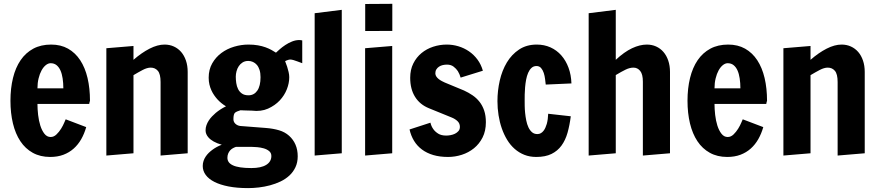

<svg xmlns="http://www.w3.org/2000/svg" viewBox="-20 -801 4562 996"><path d="M174.3 -261.7Q174.3 -235.4 177.7 -205.1Q181.2 -174.8 189.2 -149.4Q197.3 -124 210.4 -107.2Q223.6 -90.3 242.7 -90.3Q259.3 -90.3 272.9 -103.5Q286.6 -116.7 296.9 -133.3Q307.1 -149.9 313.2 -164.6Q319.3 -179.2 320.8 -182.1L427.2 -141.6Q417.5 -107.4 401.4 -79.1Q385.3 -50.8 362.3 -30.3Q339.4 -9.8 309.1 1.7Q278.8 13.2 240.2 13.2Q189 13.2 150.1 -8.3Q111.3 -29.8 85.7 -68.4Q60.1 -106.9 47.1 -160.6Q34.2 -214.4 34.2 -278.3Q34.2 -342.8 47.4 -396.5Q60.5 -450.2 86.9 -488.8Q113.3 -527.3 152.8 -548.6Q192.4 -569.8 245.1 -569.8Q295.4 -569.8 333 -548.6Q370.6 -527.3 396 -488.8Q421.4 -450.2 434.1 -396.5Q446.8 -342.8 446.8 -278.3L444.8 -271.5Q443.8 -268.6 443.4 -265.9Q442.9 -263.2 442.9 -261.7ZM308.6 -342.8Q308.6 -370.6 304.9 -394.5Q301.3 -418.5 293.5 -435.8Q285.6 -453.1 273.2 -463.1Q260.7 -473.1 242.7 -473.1Q230 -473.1 217.5 -463.1Q205.1 -453.1 195.6 -435.8Q186 -418.5 180.2 -394.5Q174.3 -370.6 174.3 -342.8Z M813 -375.5Q813 -417 798.8 -433.6Q784.7 -450.2 761.7 -450.2Q743.2 -450.2 720 -438Q696.8 -425.8 672.4 -411.1V-5.9L531.7 5.9V-550.8L672.4 -562.5V-490.7Q714.4 -527.3 755.9 -548.6Q797.4 -569.8 833.5 -569.8Q859.9 -569.8 881.8 -559.8Q903.8 -549.8 919.7 -531.5Q935.5 -513.2 944.6 -486.8Q953.6 -460.4 953.6 -427.7V-5.9L813 5.9Z M1031.7 60.1Q1031.7 45.9 1035.9 33.7Q1040 21.5 1047.1 11Q1054.2 0.5 1063 -8.1Q1071.8 -16.6 1081.1 -23.4Q1102.5 -39.6 1130.4 -50.3Q1106.9 -56.6 1088.4 -66.9Q1080.6 -71.3 1073 -77.1Q1065.4 -83 1059.6 -90.1Q1053.7 -97.2 1050 -106Q1046.4 -114.7 1046.4 -125Q1046.4 -138.7 1051 -151.6Q1055.7 -164.6 1063 -175.8Q1070.3 -187 1079.8 -197Q1089.4 -207 1099.1 -215.3Q1122.6 -234.9 1152.3 -249.5Q1127 -264.6 1107.4 -286.1Q1099.1 -295.4 1091.1 -306.9Q1083 -318.4 1076.7 -332.3Q1070.3 -346.2 1066.4 -362.5Q1062.5 -378.9 1062.5 -397.9Q1062.5 -439.9 1080.8 -472.2Q1099.1 -504.4 1128.4 -526.1Q1157.7 -547.9 1194.6 -558.8Q1231.4 -569.8 1269 -569.8Q1295.9 -569.8 1317.9 -565.9Q1339.8 -562 1357.2 -555.7Q1374.5 -549.3 1387.9 -542Q1401.4 -534.7 1411.6 -527.8Q1418.9 -534.7 1431.4 -545.7Q1443.8 -556.6 1460 -567.4Q1476.1 -578.1 1494.9 -585.7Q1513.7 -593.3 1532.7 -593.3Q1535.2 -593.3 1537.6 -593Q1540 -592.8 1542.5 -592.3Q1544.9 -591.8 1547.9 -591.3V-473.1Q1534.7 -478 1522.9 -482.4Q1513.2 -486.3 1502.7 -489.3Q1492.2 -492.2 1486.3 -492.2Q1481 -492.2 1476.3 -490.7Q1471.7 -489.3 1467.8 -487.8Q1462.9 -485.8 1459 -483.9Q1464.8 -469.2 1469.7 -454.6Q1473.6 -441.9 1477.1 -427.5Q1480.5 -413.1 1480.5 -400.4Q1480.5 -369.6 1468 -337.9Q1455.6 -306.2 1431.2 -280Q1406.7 -253.9 1370.4 -237.5Q1334 -221.2 1286.1 -227.1Q1267.1 -227.1 1252.4 -228Q1237.8 -229 1227.5 -229Q1207 -223.1 1199 -216.1Q1190.9 -209 1190.9 -182.6Q1190.9 -168.5 1201.2 -158.9Q1211.4 -149.4 1226.1 -147.5L1358.9 -137.2Q1397 -134.3 1427.5 -125.2Q1458 -116.2 1479.7 -96.7Q1501.5 -77.1 1512.9 -50.5Q1524.4 -23.9 1524.4 9.8Q1524.4 41.5 1512.7 66.4Q1501 91.3 1481.2 109.6Q1461.4 127.9 1435.3 140.4Q1409.2 152.8 1380.6 160.4Q1352.1 168 1322.8 171.4Q1293.5 174.8 1267.1 174.8Q1210 174.8 1166 166.3Q1122.1 157.7 1092.3 142.6Q1062.5 127.4 1047.1 106.4Q1031.7 85.4 1031.7 60.1ZM1159.7 17.6Q1159.7 29.8 1166.3 39.6Q1172.9 49.3 1187.7 56.4Q1202.6 63.5 1226.3 67.1Q1250 70.8 1284.2 70.8Q1334.5 70.8 1361.1 54.2Q1387.7 37.6 1387.7 8.3Q1387.7 -7.8 1376 -17.3Q1364.3 -26.9 1347.9 -31.5Q1331.5 -36.1 1314.2 -37.6Q1296.9 -39.1 1286.1 -39.1H1204.1Q1196.3 -36.6 1188.2 -32.2Q1180.2 -27.8 1173.8 -20.8Q1167.5 -13.7 1163.6 -4.2Q1159.7 5.4 1159.7 17.6ZM1203.1 -403.3Q1203.1 -387.2 1205.6 -370.1Q1208 -353 1215.1 -338.9Q1222.2 -324.7 1235.1 -315.7Q1248 -306.6 1269 -306.6Q1297.9 -306.6 1314.7 -330.8Q1331.5 -355 1331.5 -400.4Q1331.5 -422.4 1326.4 -438.2Q1321.3 -454.1 1312.5 -464.4Q1303.7 -474.6 1292.2 -479.7Q1280.8 -484.9 1268.1 -484.9Q1251 -484.9 1238.8 -477.3Q1226.6 -469.7 1218.8 -458Q1210.9 -446.3 1207 -431.6Q1203.1 -417 1203.1 -403.3Z M1612.3 -732.4 1752.9 -750V-5.9L1612.3 5.9Z M1874 -550.8 2014.6 -562.5V-5.9L1874 5.9ZM2015.1 -781.2V-640.6L1874.5 -640.1V-780.3Z M2212.9 -164.6Q2217.3 -145.5 2228 -130.9Q2236.8 -118.2 2252.9 -107.9Q2269 -97.7 2294.9 -97.7Q2304.7 -97.7 2317.1 -99.9Q2329.6 -102.1 2340.3 -107.4Q2351.1 -112.8 2358.4 -121.3Q2365.7 -129.9 2365.7 -143.1Q2365.7 -161.1 2353 -172.9Q2340.3 -184.6 2323.2 -191.4L2205.6 -239.3Q2158.2 -258.3 2133.1 -298.6Q2107.9 -338.9 2107.9 -397.5Q2107.9 -439.5 2124 -471.7Q2140.1 -503.9 2166.5 -525.6Q2192.9 -547.4 2227.1 -558.6Q2261.2 -569.8 2297.9 -569.8Q2328.1 -569.8 2357.7 -561Q2387.2 -552.2 2412.6 -534.9Q2438 -517.6 2456.8 -492.2Q2475.6 -466.8 2484.9 -434.1L2369.6 -398.4Q2364.3 -417 2355 -432.1Q2346.7 -444.8 2333 -455.3Q2319.3 -465.8 2298.8 -465.8Q2287.6 -465.8 2276.9 -463.4Q2266.1 -460.9 2257.6 -455.3Q2249 -449.7 2243.7 -441.2Q2238.3 -432.6 2238.3 -420.9Q2238.3 -411.6 2243.4 -404.1Q2248.5 -396.5 2256.1 -390.6Q2263.7 -384.8 2272 -380.4Q2280.3 -376 2287.1 -373L2387.2 -331.5Q2410.6 -320.8 2431.4 -306.6Q2452.1 -292.5 2467.5 -272.9Q2482.9 -253.4 2491.7 -227.3Q2500.5 -201.2 2500.5 -167Q2500.5 -121.6 2483.4 -87.9Q2466.3 -54.2 2438.5 -31.7Q2410.6 -9.3 2375.5 2Q2340.3 13.2 2304.2 13.2Q2261.2 13.2 2227.5 3.2Q2193.8 -6.8 2168.9 -25.4Q2144 -43.9 2127.9 -70.3Q2111.8 -96.7 2104.5 -129.4Z M2940.9 -197.8Q2935.1 -151.4 2924.1 -112.5Q2913.1 -73.7 2892.8 -45.9Q2872.6 -18.1 2840.8 -2.4Q2809.1 13.2 2761.7 13.2Q2728 13.2 2700.2 2.2Q2672.4 -8.8 2649.9 -28.6Q2627.4 -48.3 2610.8 -75.7Q2594.2 -103 2583 -135.3Q2571.8 -167.5 2566.2 -203.4Q2560.5 -239.3 2560.5 -276.4Q2560.5 -330.6 2572.5 -383.1Q2584.5 -435.5 2609.4 -477.1Q2634.3 -518.6 2672.9 -544.2Q2711.4 -569.8 2764.6 -569.8Q2803.2 -569.8 2835.7 -555.2Q2868.2 -540.5 2891.8 -513.7Q2915.5 -486.8 2929.2 -449.7Q2942.9 -412.6 2944.3 -368.2L2811 -362.3Q2809.6 -374.5 2807.6 -390.9Q2805.7 -407.2 2800.8 -422.4Q2795.9 -437.5 2786.9 -448Q2777.8 -458.5 2763.2 -458.5Q2747.6 -458.5 2737.1 -448.7Q2726.6 -439 2719.7 -423.1Q2712.9 -407.2 2709.2 -387.5Q2705.6 -367.7 2703.9 -347.9Q2702.1 -328.1 2701.9 -310.5Q2701.7 -293 2701.7 -281.2Q2701.7 -269.5 2701.9 -252Q2702.1 -234.4 2704.1 -214.8Q2706.1 -195.3 2710 -175.8Q2713.9 -156.2 2721.2 -140.6Q2728.5 -125 2739.7 -115.2Q2751 -105.5 2767.6 -105.5Q2777.8 -105.5 2785.6 -110.1Q2793.5 -114.7 2799.3 -122.1Q2805.2 -129.4 2809.3 -138.9Q2813.5 -148.4 2816.4 -158.2Q2822.8 -181.6 2823.7 -210.9Z M3314.9 -377.4Q3314.9 -416 3301 -433.1Q3287.1 -450.2 3266.1 -450.2Q3246.6 -450.2 3225.1 -439.7Q3203.6 -429.2 3174.3 -411.6V-5.9L3033.7 5.9V-732.4L3174.3 -750V-490.7Q3218.3 -531.7 3258.8 -550.8Q3299.3 -569.8 3335.4 -569.8Q3361.8 -569.8 3383.8 -559.8Q3405.8 -549.8 3421.6 -531.5Q3437.5 -513.2 3446.5 -486.8Q3455.6 -460.4 3455.6 -427.7V-5.9L3314.9 5.9Z M3686.5 -261.7Q3686.5 -235.4 3689.9 -205.1Q3693.4 -174.8 3701.4 -149.4Q3709.5 -124 3722.7 -107.2Q3735.8 -90.3 3754.9 -90.3Q3771.5 -90.3 3785.2 -103.5Q3798.8 -116.7 3809.1 -133.3Q3819.3 -149.9 3825.4 -164.6Q3831.5 -179.2 3833 -182.1L3939.5 -141.6Q3929.7 -107.4 3913.6 -79.1Q3897.5 -50.8 3874.5 -30.3Q3851.6 -9.8 3821.3 1.7Q3791 13.2 3752.4 13.2Q3701.2 13.2 3662.4 -8.3Q3623.5 -29.8 3597.9 -68.4Q3572.3 -106.9 3559.3 -160.6Q3546.4 -214.4 3546.4 -278.3Q3546.4 -342.8 3559.6 -396.5Q3572.8 -450.2 3599.1 -488.8Q3625.5 -527.3 3665 -548.6Q3704.6 -569.8 3757.3 -569.8Q3807.6 -569.8 3845.2 -548.6Q3882.8 -527.3 3908.2 -488.8Q3933.6 -450.2 3946.3 -396.5Q3959 -342.8 3959 -278.3L3957 -271.5Q3956.1 -268.6 3955.6 -265.9Q3955.1 -263.2 3955.1 -261.7ZM3820.8 -342.8Q3820.8 -370.6 3817.1 -394.5Q3813.5 -418.5 3805.7 -435.8Q3797.9 -453.1 3785.4 -463.1Q3772.9 -473.1 3754.9 -473.1Q3742.2 -473.1 3729.7 -463.1Q3717.3 -453.1 3707.8 -435.8Q3698.2 -418.5 3692.4 -394.5Q3686.5 -370.6 3686.5 -342.8Z M4325.2 -375.5Q4325.2 -417 4311 -433.6Q4296.9 -450.2 4273.9 -450.2Q4255.4 -450.2 4232.2 -438Q4209 -425.8 4184.6 -411.1V-5.9L4043.9 5.9V-550.8L4184.6 -562.5V-490.7Q4226.6 -527.3 4268.1 -548.6Q4309.6 -569.8 4345.7 -569.8Q4372.1 -569.8 4394 -559.8Q4416 -549.8 4431.9 -531.5Q4447.8 -513.2 4456.8 -486.8Q4465.8 -460.4 4465.8 -427.7V-5.9L4325.2 5.9Z"/></svg>

Font: Francois One
Style: Regular
Weight: 400
Designer: Vernon Adams
Foundry: vernon adams
Version: Version 1.000